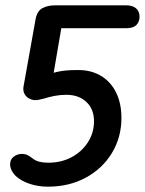

<svg xmlns="http://www.w3.org/2000/svg" viewBox="-20 -697 544 721"><path d="M160 4Q124 4 92 -6.5Q60 -17 39 -36Q18 -58 18 -80Q18 -99 32 -109Q46 -119 61 -119Q76 -119 85.5 -113.5Q95 -108 104 -101Q114 -93 128.5 -89.5Q143 -86 161 -86Q210 -86 248.5 -106.5Q287 -127 310 -162.5Q333 -198 333 -242Q333 -287 304.5 -314Q276 -341 229 -341Q207 -341 185.5 -337Q164 -333 142 -326Q134 -324 126.5 -322.5Q119 -321 112 -321Q102 -321 90.5 -326.5Q79 -332 72.5 -343.5Q66 -355 68 -370L114 -627Q120 -656 139.5 -666.5Q159 -677 188 -677H454Q477 -677 490.5 -666Q504 -655 504 -634Q504 -615 492 -603Q480 -591 454 -591H177L216 -625L177 -397L148 -414Q173 -422 192 -426.5Q211 -431 230 -432.5Q249 -434 274 -434Q323 -434 359.5 -412Q396 -390 416 -349.5Q436 -309 436 -254Q436 -181 400 -122Q364 -63 301.5 -29.5Q239 4 160 4Z"/></svg>

Font: Edu VIC WA NT Beginner SemiBold
Style: Regular
Weight: 600
Designer: Tina and Corey Anderson
Foundry: Google for Education
Version: Version 1.003